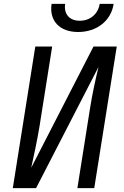

<svg xmlns="http://www.w3.org/2000/svg" viewBox="-20 -970 640 990"><path d="M383 -805C479 -805 553 -863 566 -950H494C486 -898 445 -863 391 -863C338 -863 308 -898 316 -950H246C233 -863 287 -805 383 -805ZM46 0H166L488 -625C476 -576 455 -483 444 -410L379 0H466L582 -730H462L141 -105C152 -154 172 -247 184 -320L249 -730H162Z"/></svg>

Font: JetBrains Mono
Style: Italic
Weight: 400
Italic angle: -9°
Monospace: yes
Designer: Philipp Nurullin, Konstantin Bulenkov
Foundry: JetBrains
Version: Version 2.305